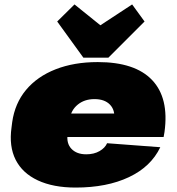

<svg xmlns="http://www.w3.org/2000/svg" viewBox="-20 -833 799 866"><path d="M321 13Q220 13 150.5 -19.5Q81 -52 50.5 -112.5Q20 -173 32 -258L35 -282Q47 -367 97.5 -427.5Q148 -488 231 -520.5Q314 -553 421 -553Q589 -553 666 -472Q743 -391 722 -238L718 -215H237L252 -321H531L493 -281L495 -294Q500 -336 476 -361Q452 -386 406 -386Q361 -386 330.5 -361Q300 -336 294 -294L285 -228Q279 -186 302.5 -161.5Q326 -137 369 -137Q404 -137 429 -151.5Q454 -166 463 -187L703 -169Q661 -81 561.5 -34Q462 13 321 13ZM632 -736 469 -573H356L238 -736L316 -813L501 -664H349L576 -813Z"/></svg>

Font: Pathway Extreme 28pt Black
Style: Italic
Weight: 900
Italic angle: -8°
Designer: Eduardo Rodriguez Tunni
Foundry: Eduardo Rodriguez Tunni
Version: Version 1.001;gftools[0.9.26]